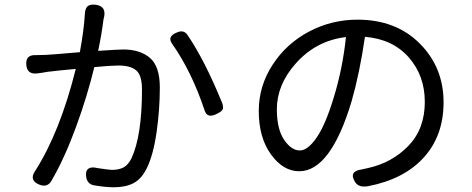

<svg xmlns="http://www.w3.org/2000/svg" viewBox="-20 -793 2040 830"><path d="M387.7 -502.9Q357.4 -377 308.1 -242.7Q258.8 -108.4 203.1 -12.7Q185.5 19.5 149.4 4.9Q104.5 -13.7 131.8 -53.7Q239.3 -221.7 307.6 -495.1Q232.4 -488.3 184.6 -482.4Q158.2 -477.5 140.6 -475.6Q97.7 -470.7 93.8 -511.7Q91.8 -535.2 102.1 -545.4Q112.3 -555.7 135.7 -554.7Q141.6 -554.7 155.3 -555.2Q168.9 -555.7 176.8 -555.7Q189.5 -555.7 325.2 -567.4Q342.8 -663.1 346.7 -730.5Q347.7 -755.9 358.4 -765.6Q369.1 -775.4 393.6 -772.5Q440.4 -766.6 429.7 -717.8Q429.7 -716.8 428.7 -714.4Q427.7 -711.9 427.7 -710.9Q418.9 -641.6 404.3 -573.2Q494.1 -579.1 512.7 -579.1Q585.9 -579.1 628.4 -542.5Q670.9 -505.9 670.9 -415Q670.9 -318.4 656.7 -220.2Q642.6 -122.1 614.3 -65.4Q591.8 -19.5 557.6 -1.5Q523.4 16.6 471.7 16.6Q435.5 16.6 384.8 7.8Q357.4 2 352.5 -28.3Q348.6 -53.7 361.8 -63.5Q375 -73.2 401.4 -66.4Q452.1 -58.6 463.9 -58.6Q494.1 -58.6 514.2 -69.3Q534.2 -80.1 548.8 -109.4Q593.8 -208 593.8 -406.2Q593.8 -467.8 568.8 -488.8Q543.9 -509.8 492.2 -509.8Q460.9 -509.8 387.7 -502.9ZM863.3 -319.3Q808.6 -482.4 725.6 -601.6Q700.2 -634.8 744.1 -652.3Q773.4 -666 790 -642.6Q865.2 -532.2 940.4 -347.7Q947.3 -328.1 941.9 -318.8Q936.5 -309.6 917 -300.8Q896.5 -290 882.8 -293.9Q869.1 -297.9 863.3 -319.3Z M1256.8 -516.6Q1176.8 -425.8 1176.8 -320.3Q1176.8 -235.4 1208 -189Q1239.3 -142.6 1276.4 -142.6Q1310.5 -142.6 1349.1 -198.7Q1387.7 -254.9 1422.9 -372.1Q1460.9 -495.1 1475.6 -632.8Q1344.7 -617.2 1256.8 -516.6ZM1098.6 -313.5Q1098.6 -420.9 1158.2 -512.7Q1217.8 -604.5 1315.4 -656.2Q1413.1 -708 1525.4 -708Q1691.4 -708 1794.4 -605Q1897.5 -502 1897.5 -350.6Q1897.5 -207 1812.5 -112.8Q1727.5 -18.6 1572.3 11.7Q1530.3 19.5 1514.6 -6.8Q1486.3 -52.7 1543.9 -60.5Q1546.9 -61.5 1552.2 -62.5Q1557.6 -63.5 1562 -64.5Q1566.4 -65.4 1570.3 -66.4Q1673.8 -88.9 1745.1 -162.1Q1816.4 -235.4 1816.4 -352.5Q1816.4 -465.8 1747.1 -544.9Q1677.7 -624 1557.6 -633.8Q1535.2 -478.5 1500 -355.5Q1409.2 -52.7 1273.4 -52.7Q1204.1 -52.7 1151.4 -125.5Q1098.6 -198.2 1098.6 -313.5Z"/></svg>

Font: GenSenMaruGothic TW TTF Regular
Style: Regular
Weight: 400
Version: Version 1.301